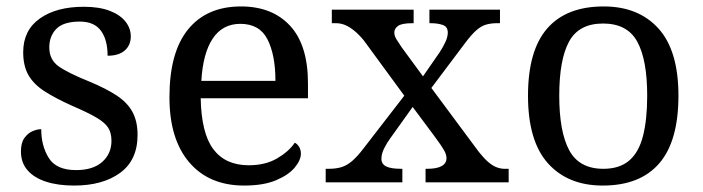

<svg xmlns="http://www.w3.org/2000/svg" viewBox="-20 -566 2181 596"><path d="M210 10Q160 10 123 -2Q86 -14 65.5 -37.5Q45 -61 45 -96Q45 -123 56 -138Q67 -153 81.5 -159Q96 -165 108 -165Q108 -113 131.5 -75.5Q155 -38 216 -38Q269 -38 297.5 -63.5Q326 -89 326 -129Q326 -154 315.5 -170Q305 -186 278.5 -201.5Q252 -217 203 -238Q152 -261 118.5 -282.5Q85 -304 68.5 -332.5Q52 -361 52 -404Q52 -472 103.5 -508.5Q155 -545 240 -545Q288 -545 320.5 -532.5Q353 -520 369.5 -499Q386 -478 386 -453Q386 -426 367.5 -409.5Q349 -393 314 -393Q314 -443 293 -471Q272 -499 228 -499Q177 -499 155 -476.5Q133 -454 133 -419Q133 -381 161.5 -360.5Q190 -340 257 -313Q310 -291 343 -269Q376 -247 391.5 -218Q407 -189 407 -147Q407 -69 353 -29.5Q299 10 210 10Z M738 10Q629 10 567.5 -62Q506 -134 506 -264Q506 -404 564 -475Q622 -546 728 -546Q825 -546 880.5 -486Q936 -426 936 -307V-261H603Q605 -152 642.5 -102.5Q680 -53 752 -53Q804 -53 840.5 -74.5Q877 -96 895 -123Q902 -120 908 -111Q914 -102 914 -89Q914 -69 895 -46Q876 -23 837 -6.5Q798 10 738 10ZM835 -315Q835 -395 810.5 -443.5Q786 -492 726 -492Q671 -492 640.5 -446.5Q610 -401 605 -315Z M991 0V-42H1000Q1024 -42 1041 -47.5Q1058 -53 1074 -67Q1090 -81 1109 -106L1235 -269L1109 -441Q1095 -458 1080.5 -470Q1066 -482 1052 -488Q1038 -494 1023 -494H1010V-536H1264V-494H1261Q1227 -494 1215.5 -485.5Q1204 -477 1204 -465Q1204 -455 1210 -445Q1216 -435 1227 -419L1293 -329L1345 -404Q1356 -421 1363 -436.5Q1370 -452 1370 -465Q1370 -483 1354.5 -488.5Q1339 -494 1316 -494H1313V-536H1532V-494H1523Q1504 -494 1488.5 -489.5Q1473 -485 1457.5 -471Q1442 -457 1422 -430L1319 -293L1466 -95Q1481 -76 1494.5 -64Q1508 -52 1521 -47Q1534 -42 1546 -42H1559V0H1301V-42H1306Q1336 -42 1351 -50.5Q1366 -59 1366 -75Q1366 -86 1358.5 -99.5Q1351 -113 1328 -144L1261 -234L1191 -136Q1182 -124 1173 -106.5Q1164 -89 1164 -73Q1164 -57 1178.5 -49.5Q1193 -42 1226 -42H1229V0Z M1851 10Q1743 10 1681 -59Q1619 -128 1619 -269Q1619 -409 1678.5 -477.5Q1738 -546 1854 -546Q1962 -546 2024 -477.5Q2086 -409 2086 -269Q2086 -128 2026.5 -59Q1967 10 1851 10ZM1853 -42Q1903 -42 1933 -67.5Q1963 -93 1976 -144Q1989 -195 1989 -269Q1989 -381 1958 -437Q1927 -493 1852 -493Q1777 -493 1746.5 -437Q1716 -381 1716 -269Q1716 -157 1747 -99.5Q1778 -42 1853 -42Z"/></svg>

Font: Noto Serif Khmer
Style: Regular
Weight: 400
Designer: Danh Hong and the Monotype Design Team
Foundry: Monotype Imaging Inc.
Version: Version 2.003